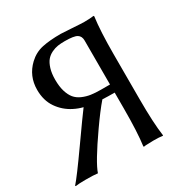

<svg xmlns="http://www.w3.org/2000/svg" viewBox="-153 -776 868 902"><g transform="rotate(-30 280.5 -324.5)"><path d="M219.2 -299.8Q193.8 -306.2 170.9 -317.9Q126.5 -340.3 98.6 -380.9Q70.8 -421.4 70.8 -479Q70.8 -553.7 124 -604Q156.2 -634.3 197.3 -643.1Q238.3 -651.9 297.9 -651.9Q309.6 -651.9 358.4 -648.4Q407.2 -645 422.9 -645Q438 -645 450.9 -645.8Q463.9 -646.5 468.8 -647.5L474.1 -647.9L476.1 -645Q465.8 -569.8 465.8 -444.8V-200.2Q465.8 -71.3 476.1 0L475.1 2.9Q458 0 422.9 0Q407.7 0 395 1Q381.8 1 377 2L372.1 2.9L370.1 0Q379.9 -71.3 379.9 -200.2V-286.1Q343.3 -286.1 314 -287.6Q278.8 -247.1 229 -175.8Q138.7 -46.9 122.1 2.9Q103 0 54.2 0Q22 0 2 2.9L0 0Q28.8 -32.2 112.8 -151.4Q196.8 -270.5 219.2 -299.8ZM296.9 -612.8Q276.4 -612.8 259.8 -610.4Q243.2 -607.9 225.3 -599.4Q207.5 -590.8 195.6 -576.7Q183.6 -562.5 175.8 -537.4Q168 -512.2 168 -478Q168 -441.4 176 -414.8Q184.1 -388.2 197.5 -372.1Q210.9 -356 232.7 -346.4Q254.4 -336.9 277.6 -333.5Q300.8 -330.1 332 -330.1H379.9V-568.8Q379.9 -592.3 363.5 -602.5Q347.2 -612.8 296.9 -612.8Z"/></g></svg>

Font: Linux Biolinum
Style: Regular
Weight: 400
Designer: Philipp H. Poll
Foundry: Philipp H. Poll
Version: Version 0.6.4